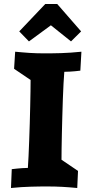

<svg xmlns="http://www.w3.org/2000/svg" viewBox="-20 -942 459 965"><path d="M368.2 2.9Q347.2 1 329.1 -0.5Q311 -2 293.2 -2.9Q275.4 -3.9 255.6 -4.4Q235.8 -4.9 210.9 -4.9Q197.3 -4.9 178 -4.6Q158.7 -4.4 135.7 -3.7Q112.8 -2.9 87.2 -1.5Q61.5 0 35.2 2.9L39.1 -91.8Q51.8 -93.3 65.4 -94.7Q77.1 -95.7 91.6 -96.9Q106 -98.1 120.1 -98.1Q122.1 -121.6 123.5 -157.5Q125 -193.4 126.7 -235.4Q128.4 -277.3 129.6 -322Q130.9 -366.7 131.8 -408Q132.8 -449.2 133.3 -483.9Q133.8 -518.6 133.8 -540L50.8 -596.2L56.2 -682.1Q76.7 -680.2 94.2 -678.7Q111.8 -677.2 129.6 -676Q147.5 -674.8 167 -674.3Q186.5 -673.8 210.9 -673.8Q224.6 -673.8 244.1 -674.1Q263.7 -674.3 286.9 -675Q310.1 -675.8 335.9 -677.5Q361.8 -679.2 389.2 -682.1L383.8 -586.9Q371.1 -585.4 357.4 -584Q345.7 -583 331.3 -582Q316.9 -581.1 303.2 -581.1Q301.3 -557.6 299.3 -521.7Q297.4 -485.8 295.9 -443.8Q294.4 -401.9 293.2 -356.9Q292 -312 291 -270.8Q290 -229.5 289.6 -195.1Q289.1 -160.6 289.1 -139.2L372.1 -83ZM125.5 -733.9 76.7 -784.2 207.5 -921.9H267.6L387.7 -784.2L336.9 -733.9L235.8 -814.9Z"/></svg>

Font: Simonetta
Style: Black Italic
Weight: 900
Italic angle: -2°
Designer: Gayaneh Bagdasaryan
Foundry: Brownfox
Version: Version 1.002